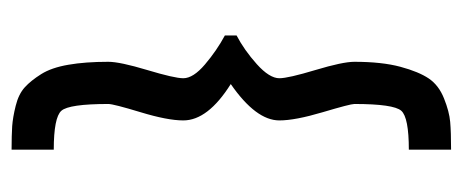

<svg xmlns="http://www.w3.org/2000/svg" viewBox="-246 -471 772 320"><g transform="rotate(90 140.0 -311.0)"><path d="M39.1 -319.3V-299.8C56 -290.7 72.1 -279.6 87.4 -266.6C102.7 -253.6 110.4 -241.5 110.4 -230.5C110.4 -220.7 105.8 -200.7 96.7 -170.4C87.6 -140.1 83 -118.5 83 -105.5C83 -80.1 84.6 -57.9 87.9 -39.1C91.1 -20.2 96.4 -5 103.5 6.3C110.7 17.7 118 26.9 125.5 33.7C133 40.5 143.2 45.6 156.2 48.8C169.3 52.1 180.7 54 190.4 54.7C200.2 55.3 213.2 55.7 229.5 55.7V-14.6C193.7 -14.6 172 -18.9 164.6 -27.3C157.1 -35.8 153.3 -61.8 153.3 -105.5C153.3 -111.3 157.9 -129.2 167 -159.2C176.1 -189.1 180.7 -212.9 180.7 -230.5C180.7 -257.8 160.5 -284.2 120.1 -309.6C160.5 -337.6 180.7 -364.6 180.7 -390.6C180.7 -408.2 176.1 -432.3 167 -462.9C157.9 -493.5 153.3 -511.1 153.3 -515.6C153.3 -559.2 157.1 -585.3 164.6 -593.8C172 -602.2 193.7 -606.4 229.5 -606.4V-676.8C210 -676.8 194.5 -676.3 183.1 -675.3C171.7 -674.3 158.7 -670.9 144 -665C129.4 -659.2 118.3 -650.7 110.8 -639.6C103.4 -628.6 96.8 -612.8 91.3 -592.3C85.8 -571.8 83 -546.2 83 -515.6C83 -502.6 87.6 -481 96.7 -450.7C105.8 -420.4 110.4 -400.4 110.4 -390.6C110.4 -379.6 102.5 -367 86.9 -353C71.3 -339 55.3 -327.8 39.1 -319.3Z"/></g></svg>

Font: Jura
Style: DemiBold
Weight: 600
Version: Version 2.5.1